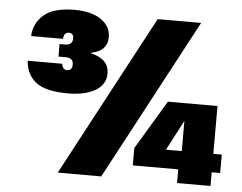

<svg xmlns="http://www.w3.org/2000/svg" viewBox="-51 -778 1059 840"><g transform="rotate(5 478.5 -358.0)"><path d="M58.1 -476.1H210Q212.9 -450.2 233.9 -450.2Q243.7 -450.2 249.8 -456.5Q255.9 -462.9 255.9 -477.1Q255.9 -505.9 223.1 -505.9H190.9V-561H214.8Q248 -561 248 -590.8Q248 -613.8 227.1 -613.8Q205.1 -613.8 204.1 -585H64Q65.9 -641.1 108.9 -678.5Q151.9 -715.8 243.2 -715.8Q317.4 -715.8 360.1 -686.5Q402.8 -657.2 402.8 -609.9Q402.8 -548.8 332 -535.2V-532.2Q373 -522.5 392.1 -502.2Q411.1 -481.9 411.1 -451.2Q411.1 -402.3 366 -375.7Q320.8 -349.1 245.1 -349.1Q148.9 -349.1 106 -381.6Q63 -414.1 58.1 -476.1ZM231.9 0 608.9 -707H799.8L422.9 0ZM556.2 -60.1V-136.2L685.1 -351.1H902.8V-141.1H939.9V-60.1H902.8V0H755.9V-60.1ZM694.8 -141.1H764.2V-273.9Z"/></g></svg>

Font: Poppins ExtraBold
Style: Regular
Weight: 800
Designer: Ninad Kale (Devanagari), Jonny Pinhorn (Latin)
Foundry: Indian Type Foundry
Version: 4.004